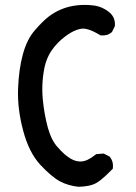

<svg xmlns="http://www.w3.org/2000/svg" viewBox="-20 -750 540 763"><path d="M291 -7.8Q251 -12.2 218.3 -29.3Q185.5 -46.9 140.1 -95.2Q94.7 -144.5 71.8 -231.9Q48.8 -318.4 51.8 -397Q54.7 -475.1 70.8 -533.7Q86.9 -593.8 118.7 -629.9Q149.4 -665.5 172.9 -683.6Q196.3 -701.7 223.9 -713.1Q251.5 -724.6 283.2 -728.5Q299.3 -730.5 316.2 -730.5Q333 -730.5 350.6 -728.5Q387.7 -724.1 417.5 -698.7H418V-698.2Q439 -677.7 436.5 -647.5V-646L435.5 -644L425.8 -624.5L424.8 -622.6L423.3 -621.6Q406.7 -606.9 380.9 -609.4L378.9 -609.9L377 -610.8Q329.1 -640.1 302.2 -635.7Q293.5 -634.3 283.4 -630.6Q273.4 -627 262.7 -620.8Q252 -614.7 240.7 -606.4Q206.5 -581.1 184.1 -547.9Q172.9 -531.2 165 -510Q157.2 -488.8 153.3 -462.4Q150.4 -444.3 149.2 -426.3Q147.9 -408.2 148.2 -389.4Q148.4 -370.6 150.4 -351.6Q156.2 -293.9 170.4 -241.7Q184.6 -191.4 210 -164.1Q222.7 -149.4 234.9 -138.7Q247.1 -127.9 258.3 -121.1Q265.1 -116.7 272.5 -113.8Q279.8 -110.8 287.6 -109.4Q295.4 -107.9 303.2 -108.4Q327.6 -109.4 359.9 -135.7L362.3 -137.2L365.2 -137.7L388.7 -139.6H391.6L394 -138.7L413.6 -128.9L415.5 -127.9L417 -126Q431.2 -108.4 428.7 -83L428.2 -79.6L425.8 -77.1Q400.4 -50.8 381.3 -35.6Q362.3 -20.5 347.7 -16.1Q338.9 -13.2 329.6 -11.5Q320.3 -9.8 311 -8.8Q301.8 -7.8 292 -7.8H291.5Z"/></svg>

Font: NaikaiFont
Style: Bold
Weight: 700
Version: Version 1.89